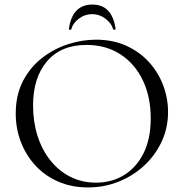

<svg xmlns="http://www.w3.org/2000/svg" viewBox="-20 -810 806 842"><path d="M366 12Q294 12 235.5 -13.5Q177 -39 135.5 -84Q94 -129 71.5 -187.5Q49 -246 49 -312Q49 -393 80.5 -454Q112 -515 164 -555.5Q216 -596 278 -616Q340 -636 401 -636Q475 -636 533.5 -609.5Q592 -583 633 -538Q674 -493 695.5 -436Q717 -379 717 -319Q717 -249 689 -189Q661 -129 612.5 -84Q564 -39 500.5 -13.5Q437 12 366 12ZM401 -9Q469 -9 523 -41.5Q577 -74 609 -137Q641 -200 641 -291Q641 -385 606.5 -457.5Q572 -530 508.5 -571.5Q445 -613 359 -613Q248 -613 186.5 -541.5Q125 -470 125 -347Q125 -276 144.5 -214.5Q164 -153 201 -106.5Q238 -60 289 -34.5Q340 -9 401 -9ZM293 -682Q292 -679 286.5 -679.5Q281 -680 282 -683Q297 -790 385 -790Q472 -790 487 -683Q488 -680 482.5 -679.5Q477 -679 476 -682Q469 -708 442.5 -728Q416 -748 385 -748Q352 -748 325.5 -728Q299 -708 293 -682Z"/></svg>

Font: Cormorant Garamond Light
Style: Regular
Weight: 400
Version: Version 4.001